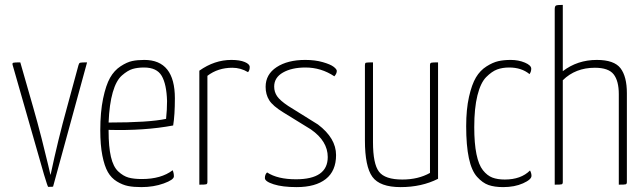

<svg xmlns="http://www.w3.org/2000/svg" viewBox="-20 -755 2635 785"><path d="M32 -488Q29 -497 34.5 -498.5Q40 -500 63 -500L116 -315Q133 -256 150.5 -187.5Q168 -119 177 -80L186 -41H187Q217 -183 254 -316L301 -489Q303 -497 307.5 -498.5Q312 -500 336 -500L197 8Q195 9 177 9Q175 9 160 -41Z M560 -23Q639 -23 686 -59Q691 -47 691 -34Q691 -20 649.5 -5Q608 10 558 10Q526 10 503.5 5.5Q481 1 458 -13Q435 -27 421 -51.5Q407 -76 398.5 -119Q390 -162 390 -222Q390 -297 401.5 -352Q413 -407 430 -437Q447 -467 473 -484Q499 -501 520.5 -505.5Q542 -510 570 -510Q695 -510 695 -353Q695 -285 688 -242Q571 -220 424 -224V-219Q424 -155 433.5 -114Q443 -73 463.5 -54Q484 -35 505.5 -29Q527 -23 560 -23ZM569 -479Q542 -479 522 -473Q502 -467 478.5 -446.5Q455 -426 441 -377.5Q427 -329 424 -254Q589 -254 659 -269Q663 -306 663 -342Q661 -411 641 -445Q621 -479 569 -479Z M795 -466Q857 -510 926 -510Q960 -510 980.5 -501.5Q1001 -493 1001 -481Q1001 -467 994 -460Q964 -478 930 -478Q871 -478 828 -445V-11Q828 -3 823 -1.5Q818 0 795 0Z M1228 -510Q1268 -510 1299.5 -501Q1331 -492 1344 -482Q1357 -472 1357 -465Q1357 -454 1347 -443Q1293 -479 1229 -479Q1173 -479 1137 -458.5Q1101 -438 1101 -401Q1101 -379 1113 -361.5Q1125 -344 1158 -322L1280 -246Q1354 -190 1354 -121Q1354 -56 1312 -23Q1270 10 1193 10Q1135 10 1099 -1.5Q1063 -13 1063 -27Q1063 -42 1072 -50Q1115 -22 1190 -22Q1320 -22 1320 -113Q1320 -178 1251 -226L1139 -295Q1095 -322 1080.5 -345.5Q1066 -369 1066 -400Q1066 -451 1111 -480.5Q1156 -510 1228 -510Z M1771 -24Q1704 10 1618 10Q1533 10 1502.5 -32Q1472 -74 1472 -181V-489Q1472 -497 1476 -498.5Q1480 -500 1505 -500V-174Q1505 -85 1529.5 -53Q1554 -21 1625 -21Q1690 -21 1738 -48V-489Q1738 -497 1743 -498.5Q1748 -500 1771 -500Z M2152 -474Q2152 -462 2145 -452Q2112 -479 2062 -479Q2034 -479 2012.5 -471Q1991 -463 1968 -440Q1945 -417 1932 -365Q1919 -313 1919 -235Q1919 -169 1928 -125Q1937 -81 1954.5 -59Q1972 -37 1993 -29Q2014 -21 2044 -21Q2110 -21 2147 -58Q2153 -47 2153 -36Q2153 -21 2118.5 -5.5Q2084 10 2037 10Q2002 10 1977.5 1.5Q1953 -7 1930.5 -32Q1908 -57 1897 -108.5Q1886 -160 1886 -239Q1886 -308 1897.5 -359Q1909 -410 1926 -438.5Q1943 -467 1969 -483.5Q1995 -500 2017.5 -505Q2040 -510 2068 -510Q2100 -510 2126 -499Q2152 -488 2152 -474Z M2248 -717Q2248 -730 2253.5 -732.5Q2259 -735 2281 -735V-464Q2341 -510 2420 -510Q2491 -510 2517 -476Q2543 -442 2543 -374V-11Q2543 -3 2538.5 -1.5Q2534 0 2510 0V-370Q2510 -424 2489 -451Q2468 -478 2412 -478Q2333 -478 2281 -427V-11Q2281 -3 2276.5 -1.5Q2272 0 2248 0Z"/></svg>

Font: Yanone Kaffeesatz Thin
Style: Regular
Weight: 250
Designer: Yanone (Cyrillic: Daniel Pouzeot)
Foundry: Yanone
Version: Version 1.003;PS 001.003;hotconv 1.0.88;makeotf.lib2.5.64775